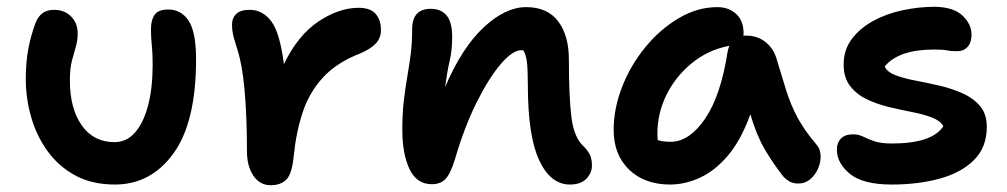

<svg xmlns="http://www.w3.org/2000/svg" viewBox="-20 -534 2969 566"><path d="M319 10Q251 10 201.5 -17Q152 -44 119.5 -89.5Q87 -135 71.5 -190Q56 -245 56 -301Q56 -350 63.5 -390Q71 -430 85 -467Q92 -485 105 -495Q118 -505 140 -505Q170 -505 189.5 -485.5Q209 -466 209 -435Q209 -415 203.5 -396.5Q198 -378 192 -355Q186 -332 186 -297Q186 -214 221 -164.5Q256 -115 317 -115Q354 -115 379 -144.5Q404 -174 417 -225Q430 -276 430 -343Q430 -379 427.5 -401Q425 -423 425 -447Q425 -475 436 -490.5Q447 -506 476 -506Q514 -506 536 -473Q558 -440 558 -359Q558 -174 491.5 -82Q425 10 319 10Z M778 12Q746 12 727 -16Q708 -44 708 -88Q708 -189 701 -268Q694 -347 677 -397Q669 -422 666.5 -434.5Q664 -447 664 -461Q664 -481 676.5 -493Q689 -505 716 -505Q754 -505 779.5 -471.5Q805 -438 817 -345Q858 -430 918.5 -470.5Q979 -511 1037 -511Q1072 -511 1087.5 -493Q1103 -475 1103 -445Q1103 -423 1089 -407Q1075 -391 1043 -377Q973 -350 932.5 -306Q892 -262 872.5 -203.5Q853 -145 846 -75Q841 -22 824.5 -5Q808 12 778 12Z M1660 10Q1603 10 1569.5 -61.5Q1536 -133 1536 -285Q1536 -327 1533.5 -349.5Q1531 -372 1523 -385Q1521 -386 1517 -386Q1491 -386 1456 -345Q1421 -304 1385 -232Q1349 -160 1321 -64Q1308 -22 1293.5 -6.5Q1279 9 1253 9Q1208 9 1187 -36Q1166 -81 1166 -151Q1166 -201 1170.5 -238Q1175 -275 1180.5 -307Q1186 -339 1190.5 -372.5Q1195 -406 1195 -448Q1195 -508 1250 -508Q1280 -508 1296.5 -488.5Q1313 -469 1313 -425Q1313 -386 1305.5 -354Q1298 -322 1292 -277Q1342 -394 1406 -453.5Q1470 -513 1531 -513Q1594 -513 1625.5 -471Q1657 -429 1657 -359Q1657 -249 1664.5 -188.5Q1672 -128 1701 -102Q1713 -90 1719 -77.5Q1725 -65 1725 -46Q1725 -24 1708.5 -7Q1692 10 1660 10Z M1955 10Q1880 10 1834.5 -34Q1789 -78 1789 -151Q1789 -214 1814 -278Q1839 -342 1882.5 -395Q1926 -448 1981 -480.5Q2036 -513 2095 -513Q2128 -513 2150 -493Q2172 -473 2172 -436Q2172 -432 2171 -429Q2176 -429 2180 -429Q2214 -429 2238 -409Q2262 -389 2270 -358Q2285 -308 2298 -266.5Q2311 -225 2331 -187.5Q2351 -150 2386 -109Q2398 -96 2399 -76.5Q2400 -57 2392 -38Q2384 -19 2369 -6Q2354 7 2334 7Q2317 7 2306.5 0.5Q2296 -6 2288 -15Q2257 -55 2233.5 -95.5Q2210 -136 2192 -197Q2164 -120 2125.5 -75Q2087 -30 2043 -10Q1999 10 1955 10ZM1918 -141Q1918 -130 1919 -121Q1934 -116 1957 -116Q2012 -116 2058.5 -184Q2105 -252 2125 -382Q2127 -391 2130 -399Q2067 -387 2019 -347.5Q1971 -308 1944.5 -254Q1918 -200 1918 -141Z M2609 10Q2524 10 2485.5 -21.5Q2447 -53 2447 -93Q2447 -113 2459 -125.5Q2471 -138 2495 -138Q2511 -138 2525 -131Q2539 -124 2558 -117.5Q2577 -111 2609 -111Q2728 -111 2761 -162Q2752 -178 2727.5 -187.5Q2703 -197 2669.5 -203.5Q2636 -210 2600.5 -218.5Q2565 -227 2535 -241.5Q2505 -256 2486 -280.5Q2467 -305 2467 -344Q2467 -387 2491 -419Q2515 -451 2554.5 -472.5Q2594 -494 2641.5 -504Q2689 -514 2736 -514Q2791 -513 2817.5 -488Q2844 -463 2844 -431Q2844 -409 2832.5 -396Q2821 -383 2801 -383Q2783 -383 2771.5 -385.5Q2760 -388 2734 -388Q2629 -388 2588 -338Q2595 -322 2619.5 -312.5Q2644 -303 2678.5 -296.5Q2713 -290 2749.5 -281.5Q2786 -273 2817.5 -259Q2849 -245 2869 -221.5Q2889 -198 2889 -160Q2889 -100 2851.5 -62.5Q2814 -25 2750.5 -7.5Q2687 10 2609 10Z"/></svg>

Font: Shantell Sans Normal
Style: Regular
Weight: 600
Designer: Stephen Nixon, Anya Danilova, Shantell Martin
Foundry: Arrow Type
Version: Version 1.009;[a7da0bfa3]